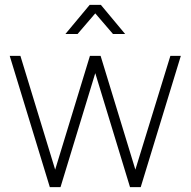

<svg xmlns="http://www.w3.org/2000/svg" viewBox="-20 -770 784 790"><path d="M20 -540H64L207 -72L350 -540H394L537 -72L681 -540H724L559 0H515L372 -469L229 0H185ZM349 -750H395L495 -630H445L372 -715L299 -630H249Z"/></svg>

Font: Tap Sans
Style: Regular
Weight: 400
Designer: Tap Payments
Foundry: Tap Payments
Version: Version 1.001;Glyphs 3.1.2 (3151)